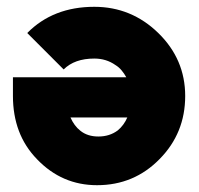

<svg xmlns="http://www.w3.org/2000/svg" viewBox="-20 -532 585 564"><path d="M18 -305V-250Q18 -194 35.5 -147.5Q53 -101 89 -64Q162 12 265 12Q374 12 449 -65Q524 -141 524 -250Q524 -358 445 -435Q366 -512 257 -512Q136 -512 60 -435L167 -328Q199 -360 257 -360Q292 -360 319 -341Q329 -335 337 -325.5Q345 -316 351 -305ZM269 -131Q237 -131 216 -148Q198 -162 187 -187H354Q344 -164 326 -149Q302 -131 269 -131Z"/></svg>

Font: Unageo
Style: ExtraBold
Weight: 800
Designer: Richard Sepsi
Foundry: Richard Sepsi
Version: Version 2.000